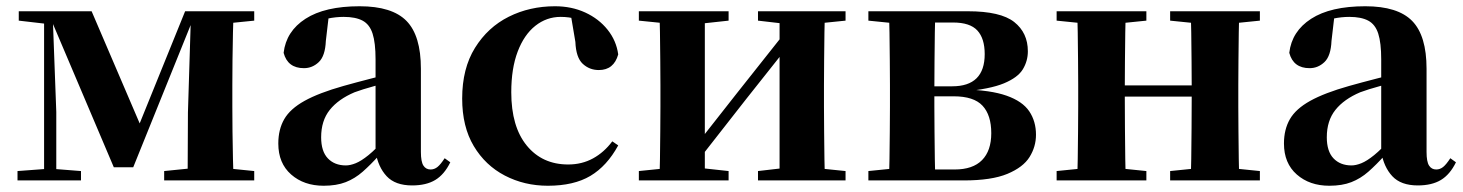

<svg xmlns="http://www.w3.org/2000/svg" viewBox="-20 -577 4677 614"><path d="M344 -42 144 -513H133V-541H273L438 -156H416L572 -541H606V-515H597L406 -42ZM580 0 581 -217 591 -541H727Q726 -516 725 -473.5Q724 -431 723.5 -385Q723 -339 723 -305V-236Q723 -202 723.5 -156Q724 -110 725 -68Q726 -26 727 0ZM36 0V-30L130 -37H150L239 -30V0ZM505 0V-30L614 -41H684L793 -30V0ZM40 -511V-541H146V-500H135ZM121 0V-541H148L160 -219V0ZM649 -500V-541H793V-511L684 -500Z M1015 17Q952 17 911 -19Q870 -55 870 -118Q870 -163 889 -196Q908 -229 954 -254.5Q1000 -280 1078 -302Q1117 -313 1167.5 -326Q1218 -339 1258 -349V-323Q1218 -313 1178 -302Q1138 -291 1114 -282Q1062 -260 1034.5 -225.5Q1007 -191 1007 -138Q1007 -93 1028.5 -70.5Q1050 -48 1086 -48Q1100 -48 1117.5 -55Q1135 -62 1158.5 -81Q1182 -100 1214 -136L1231 -81H1193Q1165 -50 1140 -28Q1115 -6 1085.5 5.5Q1056 17 1015 17ZM1298 16Q1244 16 1216.5 -13.5Q1189 -43 1181 -92V-95V-387Q1181 -440 1171.5 -469.5Q1162 -499 1139.5 -511Q1117 -523 1079 -523Q1054 -523 1027.5 -517.5Q1001 -512 964 -498L1031 -523L1022 -446Q1020 -398 999.5 -378.5Q979 -359 952 -359Q900 -359 887 -408Q895 -477 957 -517Q1019 -557 1130 -557Q1234 -557 1280 -510Q1326 -463 1326 -357V-91Q1326 -60 1334 -47.5Q1342 -35 1357 -35Q1369 -35 1379 -43Q1389 -51 1402 -71L1420 -58Q1401 -19 1372 -1.5Q1343 16 1298 16Z M1732 17Q1657 17 1594.5 -15.5Q1532 -48 1495 -110Q1458 -172 1458 -262Q1458 -358 1499 -424Q1540 -490 1607 -523.5Q1674 -557 1755 -557Q1808 -557 1851.5 -537Q1895 -517 1923 -482Q1951 -447 1957 -403Q1943 -353 1895 -353Q1865 -353 1843.5 -373Q1822 -393 1820 -443L1804 -538L1876 -493Q1848 -509 1824 -516Q1800 -523 1773 -523Q1728 -523 1692 -494.5Q1656 -466 1635.5 -412Q1615 -358 1615 -282Q1615 -172 1664.5 -111.5Q1714 -51 1797 -51Q1841 -51 1876.5 -70.5Q1912 -90 1938 -125L1957 -112Q1921 -46 1868 -14.5Q1815 17 1732 17Z M2023 0V-30L2131 -41H2209L2310 -30V0ZM2404 0V-30L2499 -41H2576L2684 -30V0ZM2088 0Q2090 -26 2090.5 -68Q2091 -110 2091.5 -156Q2092 -202 2092 -236V-305Q2092 -339 2091.5 -385Q2091 -431 2090.5 -473.5Q2090 -516 2088 -541H2234V0ZM2204 -53 2152 -81H2181L2335 -277L2503 -489L2554 -463H2527L2366 -260ZM2473 0V-541H2618Q2617 -516 2616.5 -473.5Q2616 -431 2615.5 -385Q2615 -339 2615 -305V-236Q2615 -202 2615.5 -156Q2616 -110 2616.5 -68Q2617 -26 2618 0ZM2023 -511V-541H2310V-511L2209 -500H2132ZM2404 -511V-541H2684V-511L2576 -500H2499Z M2757 0V-30L2866 -41L2897 -35H3033Q3091 -35 3120.5 -65Q3150 -95 3150 -151Q3150 -209 3122 -239Q3094 -269 3030 -269H2897V-301H3025Q3129 -301 3129 -404Q3129 -454 3105.5 -479.5Q3082 -505 3028 -505H2897L2866 -500L2757 -511V-541H3075Q3180 -541 3223.5 -506.5Q3267 -472 3267 -413Q3267 -382 3251 -355.5Q3235 -329 3190.5 -310.5Q3146 -292 3059 -284L3061 -291Q3148 -289 3199 -271Q3250 -253 3271.5 -221Q3293 -189 3293 -146Q3293 -108 3272.5 -75Q3252 -42 3201.5 -21Q3151 0 3062 0ZM2822 0Q2824 -26 2824.5 -68Q2825 -110 2825.5 -156Q2826 -202 2826 -236V-305Q2826 -339 2825.5 -385Q2825 -431 2824.5 -473.5Q2824 -516 2822 -541H2971Q2970 -516 2969.5 -473Q2969 -430 2968.5 -380.5Q2968 -331 2968 -288V-236Q2968 -202 2968.5 -156Q2969 -110 2969.5 -68Q2970 -26 2971 0Z M3424 0Q3426 -26 3426.5 -68Q3427 -110 3427.5 -156Q3428 -202 3428 -236V-305Q3428 -339 3427.5 -385Q3427 -431 3426.5 -473.5Q3426 -516 3424 -541H3580Q3579 -516 3578.5 -472.5Q3578 -429 3577.5 -381.5Q3577 -334 3577 -295V-273Q3577 -220 3577.5 -166.5Q3578 -113 3578.5 -69Q3579 -25 3580 0ZM3787 0Q3789 -25 3789.5 -69Q3790 -113 3790.5 -166.5Q3791 -220 3791 -273V-295Q3791 -334 3790.5 -382Q3790 -430 3789.5 -473Q3789 -516 3787 -541H3943Q3942 -516 3941.5 -473.5Q3941 -431 3940.5 -385Q3940 -339 3940 -305V-236Q3940 -202 3940.5 -156Q3941 -110 3941.5 -68Q3942 -26 3943 0ZM3359 0V-30L3468 -41H3538L3646 -30V0ZM3359 -511V-541H3646V-511L3538 -500H3468ZM3722 0V-30L3830 -41H3901L4009 -30V0ZM3722 -511V-541H4009V-511L3901 -500H3830ZM3502 -268V-304H3865V-268Z M4231 17Q4168 17 4127 -19Q4086 -55 4086 -118Q4086 -163 4105 -196Q4124 -229 4170 -254.5Q4216 -280 4294 -302Q4333 -313 4383.5 -326Q4434 -339 4474 -349V-323Q4434 -313 4394 -302Q4354 -291 4330 -282Q4278 -260 4250.5 -225.5Q4223 -191 4223 -138Q4223 -93 4244.5 -70.5Q4266 -48 4302 -48Q4316 -48 4333.5 -55Q4351 -62 4374.5 -81Q4398 -100 4430 -136L4447 -81H4409Q4381 -50 4356 -28Q4331 -6 4301.5 5.5Q4272 17 4231 17ZM4514 16Q4460 16 4432.5 -13.5Q4405 -43 4397 -92V-95V-387Q4397 -440 4387.5 -469.5Q4378 -499 4355.5 -511Q4333 -523 4295 -523Q4270 -523 4243.5 -517.5Q4217 -512 4180 -498L4247 -523L4238 -446Q4236 -398 4215.5 -378.5Q4195 -359 4168 -359Q4116 -359 4103 -408Q4111 -477 4173 -517Q4235 -557 4346 -557Q4450 -557 4496 -510Q4542 -463 4542 -357V-91Q4542 -60 4550 -47.5Q4558 -35 4573 -35Q4585 -35 4595 -43Q4605 -51 4618 -71L4636 -58Q4617 -19 4588 -1.5Q4559 16 4514 16Z"/></svg>

Font: Noto Serif JP ExtraBold
Style: Regular
Weight: 800
Designer: Ryoko NISHIZUKA 西塚涼子 (kana & ideographs); Frank Grießhammer (Latin, Greek & Cyrillic); Wenlong ZHANG 张文龙 (bopomofo); San
Foundry: Adobe
Version: Version 2.003-H1;hotconv 1.1.1;makeotfexe 2.6.0